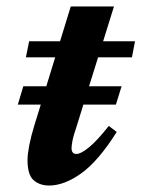

<svg xmlns="http://www.w3.org/2000/svg" viewBox="-20 -560 437 593"><path d="M201 -102.5Q201 -84.5 216 -84.5Q230 -84.5 255.2 -105.2Q280.5 -126 316 -171L340.5 -152.5Q283.5 -62 230.8 -24.5Q178 13 132 13Q102 13 83.5 -3.8Q65 -20.5 65 -65.5Q65 -83 70.2 -110.5Q75.5 -138 86 -172.5L106 -237H35L52 -293.5H123L150.5 -383H60L70 -432.5H165.5L198.5 -540H332L298.5 -432.5H397L387.5 -383H283L255 -293.5H355.5L338 -237H237.5L218.5 -175.5Q206.5 -140 203.8 -125.2Q201 -110.5 201 -102.5Z"/></svg>

Font: Newsreader 16pt
Style: Bold Italic
Weight: 700
Italic angle: -17°
Designer: Hugues Gentile
Foundry: Production Type
Version: Version 1.003; ttfautohint (v1.8.3)